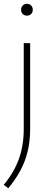

<svg xmlns="http://www.w3.org/2000/svg" viewBox="-28 -769 278 1019"><path d="M-8 212Q46.5 146 72.2 74.8Q98 3.5 98 -83V-540H132V-85Q132 7.5 104.2 82.5Q76.5 157.5 16 230ZM84 -717Q84 -731 92.8 -740Q101.5 -749 115 -749Q128.5 -749 137.2 -740Q146 -731 146 -717Q146 -703 137.2 -694.5Q128.5 -686 115 -686Q101.5 -686 92.8 -694.5Q84 -703 84 -717Z"/></svg>

Font: Encode Sans Expanded Thin
Style: Regular
Weight: 250
Width: 7
Designer: Multiple Designers
Foundry: Impallari Type
Version: Version 2.000